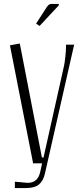

<svg xmlns="http://www.w3.org/2000/svg" viewBox="-20 -826 425 971"><path d="M277.3 -798.8 180.2 -694.8 162.6 -706.5 202.6 -768.6Q205.1 -772.5 210.4 -780.8Q215.8 -789.1 217.8 -792Q219.7 -794.9 223.9 -799.1Q228 -803.2 232.2 -804.7Q236.3 -806.2 241.7 -806.2H277.3ZM355 -600.1 207 52.7Q198.7 88.9 177 106.9Q155.3 125 112.3 125H55.2V92.8Q62.5 93.3 79.3 95Q96.2 96.7 107.2 97.7Q118.2 98.6 121.1 98.6Q170.9 98.6 183.1 44.4L192.9 0H147.5L30.3 -596.7L80.1 -606L191.9 -29.8H200.2L293 -444.8Q301.3 -481 304.2 -495.1Q307.1 -509.3 310.5 -538.8Q314 -568.4 314 -600.1Z"/></svg>

Font: Reswysokr
Style: Regular
Weight: 500
Version: Version 0.984